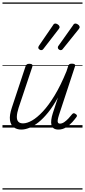

<svg xmlns="http://www.w3.org/2000/svg" viewBox="-20 -1030 686 1550"><path d="M152 16Q116 16 91 -2.5Q66 -21 60.5 -60.5Q55 -100 76 -162L186 -494Q191 -506 197 -510.5Q203 -515 217 -515Q233 -515 239 -509Q245 -503 241 -491L130 -159Q117 -118 116 -90Q115 -62 127.5 -48Q140 -34 166 -34Q198 -34 238.5 -57Q279 -80 325.5 -129.5Q372 -179 421 -259.5Q470 -340 517 -455L530 -495Q534 -508 540.5 -512Q547 -516 561 -516Q576 -516 583 -510.5Q590 -505 585 -493L456 -101Q448 -76 446 -61Q444 -46 448.5 -39Q453 -32 463 -32Q481 -32 498.5 -44Q516 -56 532.5 -73.5Q549 -91 562 -108Q569 -116 575.5 -116Q582 -116 590 -110Q600 -104 601 -97.5Q602 -91 597 -85Q585 -68 563.5 -44Q542 -20 513.5 -2Q485 16 452 16Q428 16 414 6.5Q400 -3 395.5 -20.5Q391 -38 394 -62.5Q397 -87 406 -115L448 -243Q409 -172 369 -122.5Q329 -73 290.5 -42.5Q252 -12 217 2Q182 16 152 16ZM312 -625Q306 -625 297.5 -631Q289 -637 289 -645Q289 -649 290.5 -653Q292 -657 296 -663L407 -825Q411 -833 416 -836.5Q421 -840 427 -840Q433 -840 441 -836Q449 -832 455 -825.5Q461 -819 461 -811Q461 -806 458.5 -802.5Q456 -799 453 -794L331 -636Q326 -629 321 -627Q316 -625 312 -625ZM469 -625Q463 -625 455 -631Q447 -637 447 -645Q447 -649 448 -653Q449 -657 454 -663L569 -825Q573 -833 578 -836.5Q583 -840 589 -840Q595 -840 603 -836Q611 -832 617 -825.5Q623 -819 623 -811Q623 -806 620.5 -802.5Q618 -799 615 -794L488 -636Q483 -629 478.5 -627Q474 -625 469 -625ZM0 490H646V500H0ZM0 -20H646V0H0ZM0 -505H646V-500H0ZM0 -1010H646V-1000H0Z"/></svg>

Font: Playwrite NZ Guides
Style: Regular
Weight: 400
Designer: Veronika Burian, José Scaglione
Foundry: TypeTogether
Version: Version 1.003